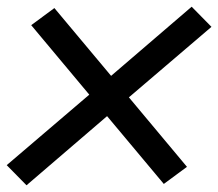

<svg xmlns="http://www.w3.org/2000/svg" viewBox="-25 -626 650 572"><path d="M54 -74 -5 -134 241 -344 68 -551 137 -602 306 -400 546 -606 605 -546 359 -336 532 -129 463 -78 294 -280Z"/></svg>

Font: Iosevka Medium Extended
Style: Italic
Weight: 500
Width: 7
Italic angle: -9°
Monospace: yes
Designer: Belleve Invis
Foundry: Belleve Invis
Version: Version 32.5.0; ttfautohint (v1.8.4)